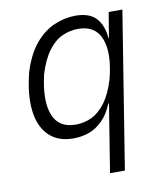

<svg xmlns="http://www.w3.org/2000/svg" viewBox="-78 -569 706 814"><g transform="rotate(-10 274.5 -161.5)"><path d="M330 180 377 -112H374Q357 -69 330 -42Q303 -15 271.5 -3.5Q240 8 203 8Q137 8 98 -30.5Q59 -69 51 -138.5Q43 -208 67 -302Q90 -376 127 -420Q164 -464 209.5 -483.5Q255 -503 301 -503Q362 -503 390.5 -471Q419 -439 423 -385H425L443 -494H502L394 180ZM223 -48Q260 -48 292.5 -63.5Q325 -79 352 -115.5Q379 -152 397 -212Q425 -321 401 -383.5Q377 -446 303 -446Q267 -446 234 -431Q201 -416 174 -380Q147 -344 128 -283Q102 -173 125.5 -110.5Q149 -48 223 -48Z"/></g></svg>

Font: Nunito Sans 7pt Condensed Light
Style: Italic
Weight: 300
Width: 3
Italic angle: -9°
Designer: Vernon Adams
Foundry: Vernon Adams
Version: Version 3.101;gftools[0.9.27]